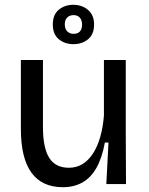

<svg xmlns="http://www.w3.org/2000/svg" viewBox="-20 -767 619 800"><path d="M242 13Q155 13 111 -47.5Q67 -108 67 -230V-517H159V-237Q159 -151 185 -109.5Q211 -68 267 -68Q299 -68 324 -83.5Q349 -99 367.5 -127.5Q386 -156 397.5 -196Q409 -236 413 -285V-517H504V-222L505 0H423L432 -173H417Q405 -108 381.5 -67Q358 -26 323 -6.5Q288 13 242 13ZM286 -583Q250 -583 225 -603.5Q200 -624 200 -665Q200 -706 225 -726.5Q250 -747 285 -747Q322 -747 347 -725.5Q372 -704 372 -665Q372 -624 347 -603.5Q322 -583 286 -583ZM287 -626Q304 -626 313 -636Q322 -646 322 -664Q322 -683 312.5 -693.5Q303 -704 287 -704Q270 -704 260 -694Q250 -684 250 -666Q250 -647 260 -636.5Q270 -626 287 -626Z"/></svg>

Font: Bricolage Grotesque 24pt
Style: Regular
Weight: 400
Designer: Mathieu Triay
Foundry: Atelier Triay
Version: Version 1.001;gftools[0.9.33.dev8+g029e19f]